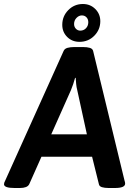

<svg xmlns="http://www.w3.org/2000/svg" viewBox="-41 -937 674 959"><path d="M356 -728Q319 -728 294.5 -752.5Q270 -777 270 -813Q270 -856 300 -886.5Q330 -917 373 -917Q410 -917 435 -892Q460 -867 460 -831Q460 -789 430 -758.5Q400 -728 356 -728ZM360 -784Q377 -784 388.5 -796Q400 -808 400 -826Q400 -841 391 -850.5Q382 -860 368 -860Q353 -860 341 -847.5Q329 -835 329 -817Q329 -803 338 -793.5Q347 -784 360 -784ZM31 2Q-21 2 -21 -17Q-21 -24 -15 -35L277 -683Q282 -694 296 -698Q310 -702 330 -702H374Q394 -702 407.5 -698Q421 -694 424 -683L581 -35Q584 -27 584 -20Q584 2 533 2H501Q482 2 468.5 -2Q455 -6 453 -17L419 -154H166L105 -17Q100 -7 88 -2.5Q76 2 59 2ZM215 -266H393L345 -486Q341 -501 339.5 -517Q338 -533 337 -548H334Q330 -533 324.5 -516.5Q319 -500 313 -486Z"/></svg>

Font: Asap SemiBold
Style: Italic
Weight: 600
Italic angle: -6°
Designer: Pablo Cosgaya
Foundry: Omnibus-Type
Version: Version 3.001; ttfautohint (v1.8.3)